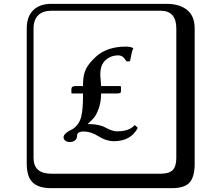

<svg xmlns="http://www.w3.org/2000/svg" viewBox="-20 -774 1140 1006"><path d="M249 -717.8Q204.1 -717.8 179.9 -693.8Q155.8 -669.9 155.8 -625V53.2Q155.8 136.2 249 136.2H820.8Q865.7 136.2 884.8 117.2Q903.8 98.1 903.8 53.2V-625Q903.8 -717.8 820.8 -717.8ZM1000 84Q1000 152.8 973.4 182.4Q946.8 211.9 880.9 211.9H249Q181.2 211.9 150.6 181.4Q120.1 150.9 120.1 84V-625Q120.1 -687 154.1 -720.5Q188 -753.9 249 -753.9H851.1Q920.9 -753.9 960.4 -721.9Q1000 -689.9 1000 -625ZM505.9 -374 509.8 -323.2H606.9Q613.8 -323.2 613.8 -317.9V-293.9Q613.8 -284.2 591.8 -284.2H509.8Q509.8 -239.3 496.8 -204.6Q483.9 -169.9 471.4 -156Q459 -142.1 439 -124H442.9Q499 -124 533.9 -105Q568.8 -85.9 592.8 -85.9Q658.7 -85.9 686 -119.1L702.1 -104Q665 -34.2 577.1 -34.2Q536.1 -34.2 496.6 -59.6Q457 -85 418 -85Q383.8 -85 383.8 -62Q383.8 -46.9 372.8 -38.3Q361.8 -29.8 345.2 -29.8Q332 -29.8 322.5 -36.9Q313 -43.9 313 -55.2Q313 -75.2 362.8 -99.1Q396 -123 405.5 -162.6Q415 -202.1 415 -270V-284.2H358.9Q354 -284.2 354 -288.1V-306.2Q354 -323.2 375 -323.2H415V-333Q415 -381.8 430.9 -413.3Q446.8 -444.8 484.9 -479Q543 -529.8 639.2 -529.8Q661.1 -529.8 676.8 -522.9L678.2 -520Q671.4 -510.3 661.1 -453.1L643.1 -452.1Q642.1 -454.1 639.6 -457.5Q637.2 -460.9 635.5 -462.9Q633.8 -464.8 631.3 -468Q628.9 -471.2 627 -473.1Q625 -475.1 621.6 -477.5Q618.2 -480 615 -481Q611.8 -481.9 607.9 -482.9Q604 -483.9 600.1 -483.9Q559.1 -483.9 531 -457Q502.9 -430.2 505.9 -374Z"/></svg>

Font: Linux Biolinum Keyboard
Style: Regular
Weight: 700
Designer: Philipp H. Poll
Foundry: Philipp H. Poll
Version: Version 0.6.1 ; ttfautohint (v0.9)